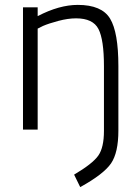

<svg xmlns="http://www.w3.org/2000/svg" viewBox="-20 -530 574 785"><path d="M134 0H74V-500H134V-464Q222 -510 298 -510Q396 -510 430 -454Q464 -398 464 -260V4Q464 94 434 138Q404 182 308 235L283 184Q359 139 382 106Q405 73 405 5V-259Q405 -368 382.5 -411.5Q360 -455 291 -455Q258 -455 218.5 -444.5Q179 -434 156 -424L134 -413Z"/></svg>

Font: Titillium Web Light
Style: Regular
Weight: 300
Version: Version 1.002;PS 57.000;hotconv 1.0.70;makeotf.lib2.5.55311